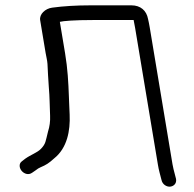

<svg xmlns="http://www.w3.org/2000/svg" viewBox="-20 -658 726 719"><path d="M480.4 -583C481.8 -576.9 483.8 -566.6 486.1 -552.8L571.2 -42.1C572.9 -31.5 575 -21.6 577.4 -12.4L584.8 16C588.3 32.5 603.4 41.7 616.2 41C628.9 40.3 642.2 30.5 639.3 12.5L639.2 11.9L636.2 0.3C631 -18.8 627.6 -33.2 626 -42.8L540.8 -554.8C538.7 -567 536.8 -576.8 534.4 -586.9C528.7 -618.7 505.9 -638 472.4 -638H318.8C265.7 -638 217.9 -635.1 175.2 -629.3C149.5 -625.9 126.7 -604.8 130.4 -582.4L150.9 -459.4C153.5 -443.5 156.8 -433.3 157.8 -418.5C159.6 -389.8 160.1 -362.9 162.7 -333.2C166.4 -289.9 165.6 -270.2 167.6 -224.2C168.5 -203.6 165.9 -183.9 159.8 -165.2C150.3 -127.9 151.9 -120.4 133.7 -101C120.1 -86.5 95.8 -78.9 74.5 -63.7L62.1 -54.1C48.9 -44.6 52.8 -27.2 61.9 -17.2C70.6 -7.6 86.5 -0.9 100.7 -11.4L113.1 -19.9L113.4 -20.1C119.8 -25.4 126 -29.2 131.7 -31.5C152.7 -40.4 162.6 -46.5 183.2 -65.2C231.2 -103.6 243.6 -167.8 240.8 -228.9C240.1 -243.6 239.5 -256 239.2 -266.2L238 -296.8C236.1 -349.1 233.3 -401.3 223.8 -458L204.1 -576.2C216.4 -579.6 259.8 -583 327.9 -583Z"/></svg>

Font: MewTooHand
Style: BdWideLta
Weight: 400
Designer: Mew Too, Robert Jablonski
Version: Version 0.77